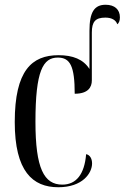

<svg xmlns="http://www.w3.org/2000/svg" viewBox="-20 -777 524 807"><path d="M225 10C328 10 367 -50 367 -90C367 -110 358 -126 342 -129C335 -44 300 -1 242 -1C165 -1 129 -69 129 -265C129 -480 161 -535 223 -535C275 -535 294 -499 294 -383C351 -383 366 -411 366 -439V-640C366 -686 381 -703 423 -703C449 -703 467 -693 473 -675C479 -679 484 -689 484 -704C484 -737 462 -757 424 -757C377 -757 356 -727 356 -647V-487C330 -528 286 -545 226 -545C114 -545 42 -481 42 -264C42 -57 117 10 225 10Z"/></svg>

Font: Noto Serif Display ExtraCondensed
Style: Regular
Weight: 400
Width: 2
Designer: Monotype Design Team
Foundry: Monotype Imaging Inc.
Version: Version 2.009